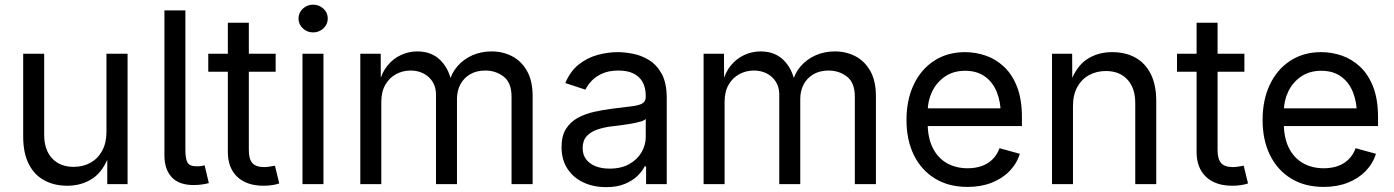

<svg xmlns="http://www.w3.org/2000/svg" viewBox="-20 -771 5839 804"><path d="M262.2 6.8Q207 6.8 165.3 -15.9Q123.5 -38.6 100.3 -84.5Q77.1 -130.4 77.1 -199.2V-545.9H165V-206.5Q165 -143.6 198.2 -107.9Q231.4 -72.3 288.6 -72.3Q327.6 -72.3 358.6 -89.4Q389.6 -106.4 407.7 -139.4Q425.8 -172.4 425.8 -218.8V-545.9H514.2V0H429.2V-132.3H440.9Q415.5 -55.7 368.9 -24.4Q322.3 6.8 262.2 6.8Z M791 3.9Q729.5 3.9 699 -29.1Q668.5 -62 668.5 -121.1V-727.5H756.3V-143.1Q756.3 -105.5 765.4 -90.1Q774.4 -74.7 801.8 -74.7Q815.9 -74.7 823.2 -75.7Q830.6 -76.7 836.9 -78.6L854.5 -4.4Q842.8 -1 825.7 1.5Q808.6 3.9 791 3.9Z M1134.3 -545.9V-470.7H852.1V-545.9ZM934.1 -675.8H1022V-141.6Q1022 -105 1036.9 -88.1Q1051.8 -71.3 1086.4 -71.3Q1094.7 -71.3 1107.7 -73.2Q1120.6 -75.2 1131.3 -77.1L1149.4 -2.9Q1135.7 2 1118.4 4.4Q1101.1 6.8 1084 6.8Q1013.2 6.8 973.6 -30.5Q934.1 -67.9 934.1 -134.8Z M1246.6 0V-545.9H1334.5V0ZM1291 -635.3Q1266.1 -635.3 1248 -652.3Q1230 -669.4 1230 -693.4Q1230 -717.8 1248 -734.6Q1266.1 -751.5 1291 -751.5Q1316.4 -751.5 1334.5 -734.6Q1352.5 -717.8 1352.5 -693.4Q1352.5 -669.4 1334.5 -652.3Q1316.4 -635.3 1291 -635.3Z M1488.8 0V-545.9H1574.2L1574.7 -423.8H1567.9Q1579.1 -468.3 1603.3 -497.3Q1627.4 -526.4 1659.9 -541Q1692.4 -555.7 1727.5 -555.7Q1787.1 -555.7 1824 -519Q1860.8 -482.4 1871.6 -422.9H1859.9Q1869.6 -463.9 1895.5 -493.7Q1921.4 -523.4 1958.3 -539.6Q1995.1 -555.7 2038.6 -555.7Q2085.9 -555.7 2125 -535.2Q2164.1 -514.6 2187.3 -473.1Q2210.4 -431.6 2210.4 -368.2V0H2122.1V-365.7Q2122.1 -424.8 2089.1 -450.2Q2056.2 -475.6 2012.2 -475.6Q1975.6 -475.6 1949 -460.2Q1922.4 -444.8 1908 -418Q1893.6 -391.1 1893.6 -356.4V0H1805.7V-374.5Q1805.7 -419.9 1775.4 -447.8Q1745.1 -475.6 1698.7 -475.6Q1667 -475.6 1638.9 -460.7Q1610.8 -445.8 1593.8 -416.5Q1576.7 -387.2 1576.7 -343.8V0Z M2517.6 12.7Q2465.8 12.7 2423.6 -6.8Q2381.3 -26.4 2356.4 -64Q2331.5 -101.6 2331.5 -155.3Q2331.5 -202.1 2350.1 -231.4Q2368.7 -260.7 2399.7 -277.6Q2430.7 -294.4 2468.3 -302.7Q2505.9 -311 2543.9 -315.9Q2592.8 -322.3 2623.5 -325.7Q2654.3 -329.1 2669.2 -337.4Q2684.1 -345.7 2684.1 -365.7V-368.7Q2684.1 -402.8 2671.4 -426.5Q2658.7 -450.2 2633.3 -462.9Q2607.9 -475.6 2569.8 -475.6Q2530.8 -475.6 2502.9 -463.4Q2475.1 -451.2 2457.8 -432.9Q2440.4 -414.6 2431.6 -395.5L2347.2 -423.3Q2368.2 -473.1 2403.8 -501.2Q2439.5 -529.3 2482.4 -541Q2525.4 -552.7 2567.4 -552.7Q2594.7 -552.7 2629.6 -546.1Q2664.6 -539.6 2697 -520Q2729.5 -500.5 2750.7 -462.2Q2772 -423.8 2772 -359.9V0H2685.5V-74.2H2679.7Q2670.4 -55.2 2649.9 -34.9Q2629.4 -14.6 2596.7 -1Q2564 12.7 2517.6 12.7ZM2532.7 -64.9Q2581.5 -64.9 2615.2 -84Q2648.9 -103 2666.5 -133.5Q2684.1 -164.1 2684.1 -197.3V-272.9Q2678.7 -266.6 2660.6 -261.5Q2642.6 -256.3 2619.4 -252.4Q2596.2 -248.5 2574.5 -245.8Q2552.7 -243.2 2540 -241.7Q2508.3 -237.8 2480.7 -228.3Q2453.1 -218.8 2436.5 -200.4Q2419.9 -182.1 2419.9 -150.9Q2419.9 -122.6 2434.6 -103.5Q2449.2 -84.5 2474.6 -74.7Q2500 -64.9 2532.7 -64.9Z M2926.3 0V-545.9H3011.7L3012.2 -423.8H3005.4Q3016.6 -468.3 3040.8 -497.3Q3064.9 -526.4 3097.4 -541Q3129.9 -555.7 3165 -555.7Q3224.6 -555.7 3261.5 -519Q3298.3 -482.4 3309.1 -422.9H3297.4Q3307.1 -463.9 3333 -493.7Q3358.9 -523.4 3395.8 -539.6Q3432.6 -555.7 3476.1 -555.7Q3523.4 -555.7 3562.5 -535.2Q3601.6 -514.6 3624.8 -473.1Q3647.9 -431.6 3647.9 -368.2V0H3559.6V-365.7Q3559.6 -424.8 3526.6 -450.2Q3493.7 -475.6 3449.7 -475.6Q3413.1 -475.6 3386.5 -460.2Q3359.9 -444.8 3345.5 -418Q3331.1 -391.1 3331.1 -356.4V0H3243.2V-374.5Q3243.2 -419.9 3212.9 -447.8Q3182.6 -475.6 3136.2 -475.6Q3104.5 -475.6 3076.4 -460.7Q3048.3 -445.8 3031.2 -416.5Q3014.2 -387.2 3014.2 -343.8V0Z M4031.7 11.7Q3952.6 11.7 3895.3 -23.4Q3837.9 -58.6 3806.9 -121.6Q3775.9 -184.6 3775.9 -268.6Q3775.9 -352.5 3806.2 -416.5Q3836.4 -480.5 3891.8 -516.6Q3947.3 -552.7 4021.5 -552.7Q4064.9 -552.7 4107.2 -538.3Q4149.4 -523.9 4183.8 -491.9Q4218.3 -460 4238.8 -407.7Q4259.3 -355.5 4259.3 -279.8V-243.2H3835.4V-317.4H4211.9L4170.9 -290Q4170.9 -343.8 4154.1 -385.5Q4137.2 -427.2 4104 -450.9Q4070.8 -474.6 4021.5 -474.6Q3972.2 -474.6 3937 -450.4Q3901.9 -426.3 3883.3 -387.5Q3864.7 -348.6 3864.7 -304.2V-254.9Q3864.7 -194.3 3885.7 -152.1Q3906.7 -109.9 3944.6 -88.1Q3982.4 -66.4 4032.2 -66.4Q4064.5 -66.4 4090.8 -75.7Q4117.2 -85 4136.2 -103.8Q4155.3 -122.6 4165.5 -150.4L4250.5 -127Q4237.8 -85.9 4207.5 -54.7Q4177.2 -23.4 4132.6 -5.9Q4087.9 11.7 4031.7 11.7Z M4473.1 -327.1V0H4385.3V-545.9H4469.7L4470.2 -413.6H4458Q4482.9 -489.3 4529.1 -521Q4575.2 -552.7 4637.2 -552.7Q4692.4 -552.7 4733.9 -530Q4775.4 -507.3 4798.6 -461.7Q4821.8 -416 4821.8 -346.7V0H4733.9V-339.4Q4733.9 -402.3 4700.9 -438Q4668 -473.6 4610.8 -473.6Q4571.8 -473.6 4540.5 -456.5Q4509.3 -439.5 4491.2 -406.7Q4473.1 -374 4473.1 -327.1Z M5190.9 -545.9V-470.7H4908.7V-545.9ZM4990.7 -675.8H5078.6V-141.6Q5078.6 -105 5093.5 -88.1Q5108.4 -71.3 5143.1 -71.3Q5151.4 -71.3 5164.3 -73.2Q5177.2 -75.2 5188 -77.1L5206.1 -2.9Q5192.4 2 5175 4.4Q5157.7 6.8 5140.6 6.8Q5069.8 6.8 5030.3 -30.5Q4990.7 -67.9 4990.7 -134.8Z M5522.9 11.7Q5443.8 11.7 5386.5 -23.4Q5329.1 -58.6 5298.1 -121.6Q5267.1 -184.6 5267.1 -268.6Q5267.1 -352.5 5297.4 -416.5Q5327.6 -480.5 5383.1 -516.6Q5438.5 -552.7 5512.7 -552.7Q5556.2 -552.7 5598.4 -538.3Q5640.6 -523.9 5675 -491.9Q5709.5 -460 5730 -407.7Q5750.5 -355.5 5750.5 -279.8V-243.2H5326.7V-317.4H5703.1L5662.1 -290Q5662.1 -343.8 5645.3 -385.5Q5628.4 -427.2 5595.2 -450.9Q5562 -474.6 5512.7 -474.6Q5463.4 -474.6 5428.2 -450.4Q5393.1 -426.3 5374.5 -387.5Q5356 -348.6 5356 -304.2V-254.9Q5356 -194.3 5377 -152.1Q5397.9 -109.9 5435.8 -88.1Q5473.6 -66.4 5523.4 -66.4Q5555.7 -66.4 5582 -75.7Q5608.4 -85 5627.4 -103.8Q5646.5 -122.6 5656.7 -150.4L5741.7 -127Q5729 -85.9 5698.7 -54.7Q5668.5 -23.4 5623.8 -5.9Q5579.1 11.7 5522.9 11.7Z"/></svg>

Font: Inter Variable LoSnoCo
Style: Regular
Weight: 400
Designer: Rasmus Andersson
Foundry: rsms
Version: Version 4.000;git-a52131595; featfreeze: case,dlig,ss01,ss02